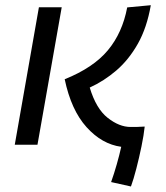

<svg xmlns="http://www.w3.org/2000/svg" viewBox="-20 -545 626 723"><path d="M473.1 157.2 398.4 140.6Q409.7 108.9 419.7 73.7Q429.7 38.6 436.5 7.8Q363.8 -2 305.9 -66.2Q248 -130.4 223.6 -246.6Q331.5 -290 386.2 -355.7Q440.9 -421.4 459 -517.1L547.9 -525.4Q533.2 -440.9 499.3 -380.6Q465.3 -320.3 418.5 -280Q371.6 -239.7 317.9 -215.3Q341.8 -135.7 385.5 -101.3Q429.2 -66.9 471.7 -66.9Q486.8 -66.9 497.3 -67.1Q507.8 -67.4 524.9 -68.4Q521.5 -36.1 512.7 6.6Q503.9 49.3 493.4 89.8Q482.9 130.4 473.1 157.2ZM35.6 0 126.5 -517.6H212.4L121.1 0Z"/></svg>

Font: Cascadia Code NF SemiLight
Style: Italic
Weight: 350
Italic angle: -10°
Monospace: yes
Designer: Aaron Bell
Foundry: Saja Typeworks
Version: Version 2404.023; ttfautohint (v1.8.4)